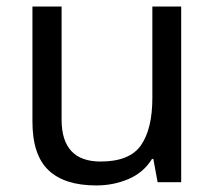

<svg xmlns="http://www.w3.org/2000/svg" viewBox="-20 -556 658 586"><path d="M533 -536V0H461L448 -71H444Q418 -29 372 -9.5Q326 10 274 10Q177 10 128 -36.5Q79 -83 79 -185V-536H168V-191Q168 -63 287 -63Q376 -63 410.5 -113Q445 -163 445 -257V-536Z"/></svg>

Font: Noto Sans Tai Le
Style: Regular
Weight: 400
Designer: Monotype Design Team
Foundry: Monotype Imaging Inc.
Version: Version 2.002; ttfautohint (v1.8.4.7-5d5b)